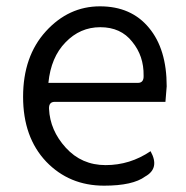

<svg xmlns="http://www.w3.org/2000/svg" viewBox="-20 -574 589 607"><path d="M309 13Q199 13 126 -63Q53 -140 53 -268Q53 -396 125 -475Q197 -554 296 -554Q395 -554 451 -486Q507 -419 507 -301L503 -252H153Q134 -252 135 -230Q138 -162 188 -107Q238 -52 314 -52Q391 -52 456 -96Q486 -42 439 -16Q400 13 309 13ZM133 -312H416Q435 -312 434 -335Q435 -397 398 -442Q362 -488 297 -488Q233 -488 187 -440Q141 -393 133 -312Z"/></svg>

Font: Swei Half Moon CJK TC
Style: DemiLight
Weight: 350
Version: Version 2.125